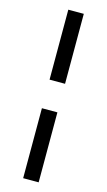

<svg xmlns="http://www.w3.org/2000/svg" viewBox="-135 -809 549 984"><g transform="rotate(15 139.0 -317.0)"><path d="M98 -392.8V-764H180.2V-392.8ZM98 130V-241.2H180.2V130Z"/></g></svg>

Font: Outfit Thin
Style: Regular
Weight: 100
Designer: Rodrigo Fuenzalida
Foundry: fragTYPE
Version: Version 1.100;gftools[0.9.27]